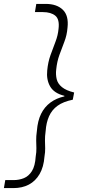

<svg xmlns="http://www.w3.org/2000/svg" viewBox="-44 -831 462 984"><path d="M190 -811Q247 -811 278 -781Q309 -751 302 -689Q299 -651 286 -617.5Q273 -584 260.5 -549.5Q248 -515 244 -474Q241 -449 246.5 -425.5Q252 -402 273.5 -384.5Q295 -367 336 -357L329 -320Q280 -310 251 -289Q222 -268 207.5 -235.5Q193 -203 190 -160Q186 -131 186.5 -110.5Q187 -90 187.5 -71Q188 -52 184 -29Q180 25 159 61Q138 97 104 115Q70 133 24 133H-24L-17 92H25Q54 92 78.5 82Q103 72 119.5 46Q136 20 139 -29Q143 -52 142.5 -71.5Q142 -91 141.5 -111.5Q141 -132 145 -160Q149 -212 166.5 -247.5Q184 -283 214.5 -305.5Q245 -328 286 -337V-340Q233 -353 213 -388Q193 -423 198 -470Q202 -513 215 -549Q228 -585 240.5 -617.5Q253 -650 256 -683Q262 -732 239.5 -750.5Q217 -769 176 -769H135L142 -811Z"/></svg>

Font: DM Sans 17pt ExtraLight
Style: Italic
Weight: 250
Italic angle: -10°
Version: Version 4.004;gftools[0.9.30]